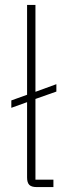

<svg xmlns="http://www.w3.org/2000/svg" viewBox="-20 -760 277 780"><path d="M197 0H129Q108 0 99 -9Q90 -18 90 -39V-345L26 -322V-352L90 -375V-740H124V-387L209 -418V-388L124 -358V-30H197Z"/></svg>

Font: IBM Plex Sans Condensed ExtraLight
Style: Regular
Weight: 200
Width: 3
Designer: Mike Abbink, Paul van der Laan, Pieter van Rosmalen
Foundry: Bold Monday
Version: Version 1.3